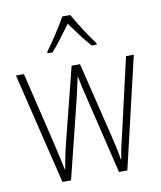

<svg xmlns="http://www.w3.org/2000/svg" viewBox="-85 -832 753 900"><g transform="rotate(-10 291.5 -382.0)"><path d="M311 -764H273C249 -720 203 -650 175 -613V-606H199C228 -638 265 -689 292 -726C320 -687 355 -639 385 -606H409V-613C386 -642 336 -718 311 -764ZM318 -375 408 0H448L572 -529H535L452 -167C441 -123 436 -101 429 -56H427C421 -95 412 -136 402 -176L316 -529H276L188 -180C176 -133 167 -86 162 -56H160C152 -93 144 -131 133 -178L49 -529H11L139 0H180L273 -375C281 -408 288 -442 295 -474H296C302 -442 309 -410 318 -375Z"/></g></svg>

Font: Noto Sans Gurmukhi UI Condensed ExtraLight
Style: Regular
Weight: 200
Width: 3
Designer: Jelle Bosma - Monotype Design Team
Foundry: Monotype Imaging Inc.
Version: Version 2.004